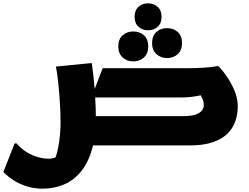

<svg xmlns="http://www.w3.org/2000/svg" viewBox="-60 -874 1499 1154"><path d="M830 -692Q796 -692 772.5 -713Q749 -734 749 -773Q749 -812 772.5 -833Q796 -854 830 -854Q864 -854 887.5 -833Q911 -812 911 -773Q911 -734 887.5 -713Q864 -692 830 -692ZM944 -525Q907 -525 880.5 -548.5Q854 -572 854 -615Q854 -659 880.5 -682Q907 -705 944 -705Q982 -705 1008 -682Q1034 -659 1034 -615Q1034 -572 1008 -548.5Q982 -525 944 -525ZM741 -505Q704 -505 677.5 -528.5Q651 -552 651 -595Q651 -639 677.5 -662Q704 -685 741 -685Q779 -685 805 -662Q831 -639 831 -595Q831 -552 805 -528.5Q779 -505 741 -505ZM40 -12Q67 20 100.5 40.5Q134 61 169 70.5Q204 80 232 80Q245 80 255.5 77.5Q266 75 274 72Q288 33 296 -25.5Q304 -84 304 -140Q304 -195 300 -257.5Q296 -320 290 -377.5Q284 -435 276 -474L480 -494H492Q498 -451 502 -412.5Q506 -374 509 -339L557 -464H1065Q1116 -464 1163.5 -467Q1211 -470 1241 -476H1253Q1279 -450 1305.5 -411Q1332 -372 1350.5 -326.5Q1369 -281 1369 -234Q1369 -189 1355 -147Q1341 -105 1308.5 -72Q1276 -39 1220 -19.5Q1164 0 1081 0H499Q477 92 432.5 149.5Q388 207 327.5 233.5Q267 260 198 260Q142 260 97.5 245Q53 230 22.5 210Q-8 190 -24 175Q-40 160 -40 160L28 -12ZM1021 -288H512Q514 -256 515 -228Q516 -200 516 -176H1041Q1091 -176 1117.5 -186Q1144 -196 1154.5 -211Q1165 -226 1165 -242Q1165 -260 1159 -275Q1153 -290 1147 -301Q1108 -293 1079 -290.5Q1050 -288 1021 -288Z"/></svg>

Font: Kufam Black
Style: Italic
Weight: 900
Italic angle: -11°
Designer: Artur Schmal
Foundry: Original Type
Version: Version 1.301; ttfautohint (v1.8.3)